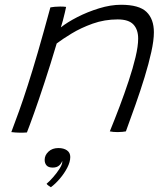

<svg xmlns="http://www.w3.org/2000/svg" viewBox="-20 -550 705 806"><path d="M93 6Q86.5 6.5 78.8 6.8Q71 7 63.5 7Q54.5 7 44.8 6.2Q35 5.5 27.5 4.5Q43.5 -37.5 60.2 -84.2Q77 -131 96.2 -190.8Q115.5 -250.5 138.8 -330.5Q162 -410.5 191.5 -519Q199.5 -520.5 210 -521.5Q220.5 -522.5 232.5 -522.5Q239 -522.5 246 -522.2Q253 -522 257.5 -521Q256.5 -515 252.5 -498.2Q248.5 -481.5 243.8 -463.2Q239 -445 235.5 -435Q261.5 -456 304.2 -478Q347 -500 395.8 -515Q444.5 -530 488 -530Q564 -530 595 -500Q626 -470 626 -414.5Q626 -380.5 615.2 -331.8Q604.5 -283 587 -226Q569.5 -169 548.8 -110.5Q528 -52 508.5 1.5Q503 2.5 493.8 3.5Q484.5 4.5 474 4.5Q454.5 4.5 441 1.5Q461 -47.5 481.8 -102.2Q502.5 -157 520.2 -210.5Q538 -264 549 -310.2Q560 -356.5 560 -388Q560 -426 540 -447.2Q520 -468.5 474 -468.5Q419 -468.5 369.2 -450.8Q319.5 -433 280.5 -409.2Q241.5 -385.5 218 -367.5Q192 -280 167.2 -204.8Q142.5 -129.5 123 -75Q103.5 -20.5 93 6ZM193.5 236Q191 234.5 184.8 230.2Q178.5 226 175.5 221.5Q187 212 202.5 194.5Q218 177 229.5 159Q241 141 241.5 129.5Q241.5 127 241 126Q238 136 228.2 144.8Q218.5 153.5 201.5 153.5Q183.5 153.5 175.5 144.5Q167.5 135.5 167.5 121Q167.5 101.5 183.5 86.5Q199.5 71.5 225 71.5Q247.5 71.5 261.2 81.2Q275 91 275 109Q275 129.5 262.5 153.8Q250 178 231.2 200Q212.5 222 193.5 236Z"/></svg>

Font: Grandstander ExtraLight
Style: Italic
Weight: 200
Italic angle: -15°
Designer: Tyler Finck
Foundry: Etcetera Type Co
Version: Version 1.200; ttfautohint (v1.8.3)